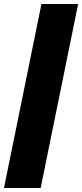

<svg xmlns="http://www.w3.org/2000/svg" viewBox="-20 -828 414 968"><path d="M0 120 189 -808H374L185 120Z"/></svg>

Font: Encode Sans Condensed Black
Style: Regular
Weight: 900
Width: 3
Designer: Multiple Designers
Foundry: Impallari Type
Version: Version 2.000